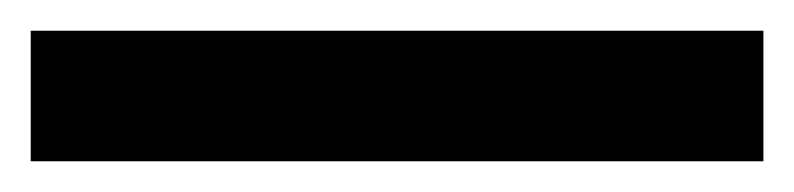

<svg xmlns="http://www.w3.org/2000/svg" viewBox="-23 -865 517 125"><path d="M474 -760H-3V-845H474Z"/></svg>

Font: Noto Sans Gujarati Condensed SemiBold
Style: Regular
Weight: 600
Width: 3
Designer: Jelle Bosma - Monotype Design Team, Universal Thirst
Foundry: Monotype Imaging Inc.
Version: Version 2.106; ttfautohint (v1.8.4.7-5d5b)